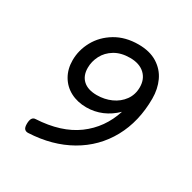

<svg xmlns="http://www.w3.org/2000/svg" viewBox="-137 -727 875 875"><g transform="rotate(30 300.0 -289.5)"><path d="M528.8 -407.7Q528.8 -287.1 477.8 -194.3Q426.8 -101.6 333.5 -48.3Q240.2 4.9 116.7 10.7Q104.5 11.2 97.7 3.9Q90.8 -3.4 90.8 -22Q90.8 -60.1 114.3 -61Q245.1 -67.9 326.2 -127.4Q407.2 -187 439 -286.6Q407.2 -255.4 368.7 -239Q330.1 -222.7 287.6 -222.7Q240.7 -222.7 204.1 -241.9Q167.5 -261.2 147 -296.6Q126.5 -332 126.5 -377.9Q126.5 -431.2 153.3 -480Q180.2 -528.8 231.4 -559.6Q282.7 -590.3 351.6 -590.3Q411.1 -590.3 450.9 -565.4Q490.7 -540.5 509.8 -499.3Q528.8 -458 528.8 -407.7ZM203.6 -382.8Q203.6 -340.8 228.8 -317.9Q253.9 -294.9 301.3 -294.9Q341.3 -294.9 376.2 -310.5Q411.1 -326.2 432.4 -355.5Q453.6 -384.8 453.6 -423.8Q453.6 -466.8 425.8 -492.4Q397.9 -518.1 348.6 -518.1Q301.3 -518.1 268.6 -498.3Q235.8 -478.5 219.7 -447.3Q203.6 -416 203.6 -382.8Z"/></g></svg>

Font: Courier Prime
Style: Italic
Weight: 400
Italic angle: -10°
Designer: Alan Dague-Greene
Foundry: Quote-Unquote Apps
Version: Version 3.018